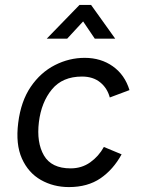

<svg xmlns="http://www.w3.org/2000/svg" viewBox="-20 -747 576 780"><path d="M506 -381 426 -351Q416 -389 387 -412.5Q358 -436 313 -436Q234 -436 191 -384Q148 -332 138 -251Q128 -168 158.5 -115.5Q189 -63 267 -63Q312 -63 346.5 -87.5Q381 -112 402 -150L474 -120Q440 -58 388 -22.5Q336 13 260 13Q197 13 146 -16Q95 -45 69 -103Q43 -161 54 -248Q65 -336 105 -394.5Q145 -453 203 -482.5Q261 -512 324 -512Q390 -512 438.5 -477.5Q487 -443 506 -381ZM170 -590 303 -727H350L448 -590H365L294 -695H350L253 -590Z"/></svg>

Font: Inclusive Sans
Style: Italic
Weight: 400
Italic angle: -7°
Designer: Olivia King
Foundry: Olivia King
Version: Version 2.004